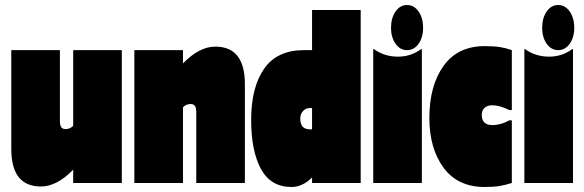

<svg xmlns="http://www.w3.org/2000/svg" viewBox="-20 -730 2331 766"><path d="M466 -530V0H272V-53Q207 14 143 14Q25 14 25 -136V-530H219V-248Q219 -231 224 -223Q229 -215 242 -215Q259 -215 272 -228V-530Z M957 -394V0H763V-282Q763 -299 758 -307Q753 -315 740 -315Q723 -315 710 -302V0H516V-530H710V-477Q775 -544 839 -544Q957 -544 957 -394Z M1419 -690V0H1225V-22Q1187 16 1143 16Q1060 16 1021 -56Q982 -128 982 -252Q982 -381 1033.5 -455.5Q1085 -530 1193 -530H1225V-690ZM1225 -214V-299H1217Q1200 -299 1189 -287Q1178 -275 1178 -258Q1178 -234 1188 -224Q1198 -214 1217 -214Z M1663 0H1469V-534H1472Q1513 -504 1568 -504Q1619 -504 1660 -534H1663ZM1540 -619Q1540 -581 1558 -555.5Q1576 -530 1604 -530Q1632 -530 1650 -555.5Q1668 -581 1668 -619Q1668 -658 1650 -684Q1632 -710 1604 -710Q1576 -710 1558 -684Q1540 -658 1540 -619Z M1944 -231Q1979 -231 2012 -250H2022V0Q1997 8 1973.5 12Q1950 16 1914 16Q1806 16 1749.5 -61Q1693 -138 1693 -259Q1693 -388 1749.5 -467Q1806 -546 1914 -546Q1951 -546 1975.5 -542Q2000 -538 2022 -530V-291H2012Q1973 -310 1944 -310Q1924 -310 1913 -299.5Q1902 -289 1902 -272Q1902 -231 1944 -231Z M2266 0H2072V-534H2075Q2116 -504 2171 -504Q2222 -504 2263 -534H2266ZM2143 -619Q2143 -581 2161 -555.5Q2179 -530 2207 -530Q2235 -530 2253 -555.5Q2271 -581 2271 -619Q2271 -658 2253 -684Q2235 -710 2207 -710Q2179 -710 2161 -684Q2143 -658 2143 -619Z"/></svg>

Font: FFF_tuoi-tre Text
Style: Regular
Weight: 700
Designer: bBox Type GmbH
Foundry: bBox Type GmbH
Version: Version 1.001